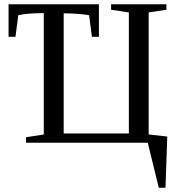

<svg xmlns="http://www.w3.org/2000/svg" viewBox="-20 -675 837 908"><path d="M762.7 212.9H731L678.7 0H103V-25.9L187 -39.1V-612.8H176.8Q111.8 -612.8 66.4 -603L53.2 -501H20.5V-654.8H447.8V-501H414.6L401.4 -603Q386.7 -606.4 352.1 -609.1Q317.4 -611.8 290.5 -611.8H281.2V-43.9H589.4V-616.2L505.4 -628.9V-654.8H767.1V-628.9L683.1 -616.2V-39.1L771 -29.3Z"/></svg>

Font: Times New Roman
Style: Regular
Weight: 400
Designer: Steve Matteson
Foundry: Ascender Corporation
Version: Version 2.00.3